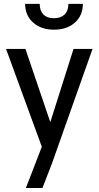

<svg xmlns="http://www.w3.org/2000/svg" viewBox="-20 -750 501 973"><path d="M109.4 -500.5 234.9 -130.9 352.1 -500.5 352.5 -502H354H445.8H449.2L447.8 -499L244.1 76.2Q236.8 94.7 195.8 201.2L195.3 202.6H193.8H114.3H111.3L112.3 199.7L191.9 -6.3L11.7 -499L10.7 -502H13.7H107.4H108.9ZM399.9 -730.5Q399.9 -671.4 359.6 -635.5Q319.3 -599.6 253.9 -599.6Q188.5 -599.6 147.9 -635.7Q107.4 -671.9 107.4 -730.5H181.2Q181.2 -696.3 199.7 -677Q218.3 -657.7 253.9 -657.7Q288.1 -657.7 307.4 -676.8Q326.7 -695.8 326.7 -730.5Z"/></svg>

Font: MAUL
Style: Regular
Weight: 400
Designer: MAUL
Version: Version 1.0; 2020; ttfautohint (v1.8.3)